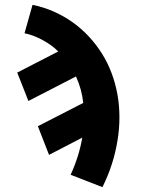

<svg xmlns="http://www.w3.org/2000/svg" viewBox="-20 -548 640 791"><path d="M402 223 271 172Q288 135 300 97Q312 59 319 19L182 90L136 -28L323 -124Q320 -152 312.5 -179.5Q305 -207 293 -233L97 -132L51 -249L220 -336Q206 -350 190 -361.5Q174 -373 156.5 -382.5Q139 -392 120 -399.5Q101 -407 81 -411L114 -528Q159 -519 201 -500.5Q243 -482 279.5 -456Q316 -430 346.5 -397Q377 -364 400.5 -326.5Q424 -289 440 -246Q456 -203 464 -158Q472 -113 472 -64.5Q472 -16 464 31Q456 81 440.5 129Q425 177 402 223Z"/></svg>

Font: Iosevka Etoile Heavy Oblique
Style: Regular
Weight: 900
Italic angle: -9°
Designer: Belleve Invis
Foundry: Belleve Invis
Version: Version 15.5.2; ttfautohint (v1.8.4)